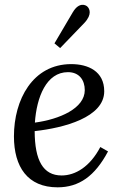

<svg xmlns="http://www.w3.org/2000/svg" viewBox="-20 -783 517 814"><path d="M210.9 -599.1 234.9 -579.1 337.9 -686C372.6 -723.1 358.9 -747.1 350.6 -754.9C344.7 -761.2 315.9 -776.9 288.6 -731ZM405.3 -159.7C361.3 -75.7 299.3 -39.1 241.2 -39.1C162.6 -39.1 127.4 -103 127 -227.1C251.5 -240.7 421.9 -285.6 421.9 -396C421.9 -481.4 353 -511.2 282.2 -511.2C118.2 -511.2 39.1 -359.9 39.1 -205.1C39.1 -75.2 97.2 11.2 224.1 11.2C314.9 11.2 382.3 -36.1 438 -141.1ZM268.1 -477.1C315.9 -477.1 339.4 -443.4 339.4 -400.9C339.4 -323.7 232.9 -277.3 127.9 -263.2C135.3 -370.6 176.3 -477.1 268.1 -477.1Z"/></svg>

Font: Lora Italic
Style: Regular
Weight: 400
Italic angle: -3°
Designer: Olga Karpushina, Alexei Vanyashin
Foundry: Cyreal
Version: Version 1.011;PS 001.011;hotconv 1.0.70;makeotf.lib2.5.58329